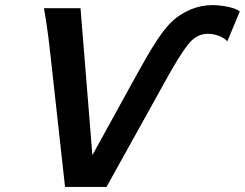

<svg xmlns="http://www.w3.org/2000/svg" viewBox="-20 -738 967 758"><path d="M297.9 -705.6 344.7 -125.5 522 -447.3Q555.2 -507.3 579.1 -546.6Q603 -585.9 622.1 -611.1Q641.1 -636.2 659.2 -653.3Q689.5 -682.1 731.4 -700Q773.4 -717.8 817.4 -717.8Q846.7 -717.8 878.4 -711.4Q910.2 -705.1 926.8 -692.9L877.4 -574.7Q865.2 -588.9 843.5 -596.7Q821.8 -604.5 799.8 -604.5Q754.4 -604.5 720.2 -559.6Q701.2 -534.7 680.9 -501.5Q660.6 -468.3 641.8 -434.6Q623 -400.9 607.9 -373.5L400.4 0H236.8L178.2 -529.3Q170.4 -599.1 164.6 -637.5Q158.7 -675.8 153.8 -705.6Z"/></svg>

Font: Andika
Style: Bold Italic
Weight: 700
Italic angle: -14°
Designer: Victor Gaultney, Annie Olsen, Julie Remington, Don Collingsworth, Eric Hays, Becca Hirsbrunner
Foundry: SIL International
Version: Version 6.101